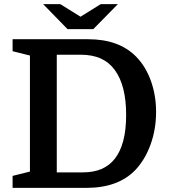

<svg xmlns="http://www.w3.org/2000/svg" viewBox="-20 -910 819 930"><path d="M255 -75H380Q433.6 -75 471.8 -91.5Q510 -108 536 -141Q563 -175 577 -227.9Q591 -280.7 591 -354Q591 -496 536 -571Q509 -608 468.3 -626.5Q427.6 -645 370 -645H255ZM41 -720H407Q556 -720 639 -636Q686 -588 711 -518Q736 -448 736 -368Q736 -284 709.5 -210.5Q683 -137 636 -87Q553 0 398 0H41V-58L125 -79V-641L41 -662ZM432 -769 551 -890H468L370 -829L272 -890H189L307 -769Z"/></svg>

Font: Domine
Style: Regular
Weight: 400
Designer: Pablo Impallari, Rodrigo Fuenzalida, Brenda Gallo
Foundry: Pablo Impallari, Rodrigo Fuenzalida, Brenda Gallo
Version: Version 2.000;September 19, 2022;FontCreator 14.0.0.2877 64-